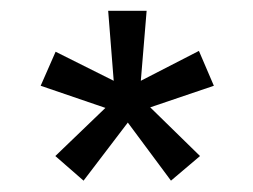

<svg xmlns="http://www.w3.org/2000/svg" viewBox="-20 -726 457 347"><path d="M80 -444 170.5 -531 53.5 -571 80.5 -632.5 185.5 -580 175.5 -706.5H245L234.5 -580L339.5 -634L366.5 -571L251.5 -532L341.5 -444L289 -399.5L211 -504.5L131 -399.5Z"/></svg>

Font: Betinya Sans Medium
Style: Regular
Weight: 500
Designer: Jonathan Pinhorn
Version: Version 2.001;December 9, 2019;FontCreator 12.0.0.2547 64-bi